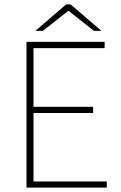

<svg xmlns="http://www.w3.org/2000/svg" viewBox="-20 -850 550 870"><path d="M100.1 0V-660.2H454.1V-631.8H131.8V-366.2H401.9V-337.9H131.8V-27.8H463.9V0ZM140.1 -710 279.8 -830.1H299.8L439.9 -710H405.8L292 -799.8H288.1L173.8 -710Z"/></svg>

Font: Source Sans 3 ExtraLight
Style: Regular
Weight: 200
Designer: Paul D. Hunt
Foundry: Adobe
Version: Version 3.052;hotconv 1.1.0;makeotfexe 2.6.0